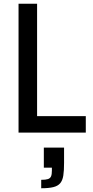

<svg xmlns="http://www.w3.org/2000/svg" viewBox="-20 -708 499 1025"><path d="M79 0V-688H178V-88H438V0ZM200 297V252Q224 252 236 248Q248 244 252.5 233.5Q257 223 257 203V187H214V80H322V162Q322 203 318 229Q314 255 301.5 270Q289 285 264.5 291Q240 297 200 297Z"/></svg>

Font: Saira SemiCondensed Medium
Style: Regular
Weight: 500
Width: 4
Designer: Hector Gatti with collaboration of the Omnibus-Type team
Foundry: Omnibus-Type
Version: Version 1.101